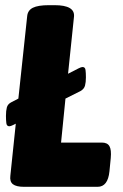

<svg xmlns="http://www.w3.org/2000/svg" viewBox="-20 -722 476 742"><path d="M73 0Q43 0 30 -10Q17 -20 20 -43L41 -244L31 -239Q21 -234 16 -234Q6 -234 4.5 -246Q3 -258 3 -274Q3 -294 6.5 -307Q10 -320 24 -327L51 -341L85 -659Q87 -682 107 -692Q127 -702 169 -702H191Q270 -702 266 -658L243 -437L284 -458Q294 -463 299 -463Q309 -463 310.5 -451.5Q312 -440 312 -423Q312 -404 308.5 -391Q305 -378 291 -370L233 -341L216 -171H374Q395 -171 403 -157Q411 -143 408 -111L403 -60Q397 0 357 0Z"/></svg>

Font: Asap Semi Condensed Semi Condensed Black
Style: Italic
Weight: 900
Width: 4
Italic angle: -6°
Designer: Pablo Cosgaya
Foundry: Omnibus-Type
Version: Version 3.001; ttfautohint (v1.8.4.7-5d5b)